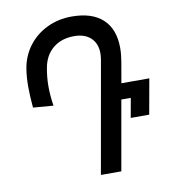

<svg xmlns="http://www.w3.org/2000/svg" viewBox="-82 -800 768 870"><g transform="rotate(-10 302.0 -365.0)"><path d="M405.5 -543Q405.5 -588.5 377.8 -614.5Q350 -640.5 301.5 -640.5Q242.5 -640.5 204 -608.8Q165.5 -577 155.5 -521Q147.5 -478.5 147.5 -436.5Q147.5 -393.5 155 -346.5L62 -354Q57 -409 57 -451Q57 -497.5 63.5 -535Q73.5 -592.5 107.5 -636.8Q141.5 -681 193.2 -705.5Q245 -730 305.5 -730Q399.5 -730 448.8 -684Q498 -638 498 -552Q498 -522 492 -488L475.5 -393H604L575 -231H490L506 -320.5H462.5L406 0H312L403 -515Q405.5 -531.5 405.5 -543Z"/></g></svg>

Font: JuliaMono SemiBoldItalic
Style: Regular
Weight: 600
Italic angle: -9°
Monospace: yes
Designer: cormullion
Foundry: corm
Version: Version 0.049; ttfautohint (v1.8.4)